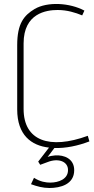

<svg xmlns="http://www.w3.org/2000/svg" viewBox="-20 -730 472 960"><path d="M419 -51C228 19 98 -26 98 -185V-513C98 -664 212 -680 268 -680C316 -680 357 -667 391 -653L402 -677C329 -716 218 -723 153 -685C100 -653 66 -613 66 -504V-183C66 -55 136 -2 225 8L171 78L181 94L219 80C273 59 321 78 320 121C320 165 274 183 231 183C210 183 181 179 150 159L135 191C165 202 195 210 227 210C282 210 351 192 351 121C351 63 300 44 256 47C243 48 226 51 218 55L252 10C308 12 370 -1 427 -23Z"/></svg>

Font: Advent Pro
Style: ExtraLight
Weight: 250
Designer: Andreas Kalpakidis
Foundry: Andreas Kalpakidis
Version: Version 2.002 2007